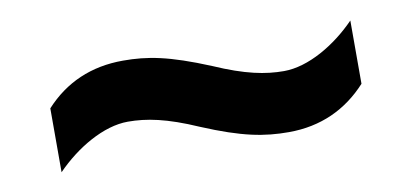

<svg xmlns="http://www.w3.org/2000/svg" viewBox="-32 -501 636 296"><g transform="rotate(-10 286.0 -352.5)"><path d="M268 -308C330 -282 364 -276 402 -276C452 -276 493 -295 525 -330V-429C493 -396 449 -370 411 -370C382 -370 351 -376 303 -397C240 -423 207 -429 169 -429C119 -429 78 -411 46 -376V-276C78 -309 122 -335 160 -335C189 -335 220 -329 268 -308Z"/></g></svg>

Font: Noto Sans Ol Chiki SemiBold
Style: Regular
Weight: 600
Designer: Monotype Design Team, Lewis McGuffie
Foundry: Monotype Imaging Inc.
Version: Version 2.003